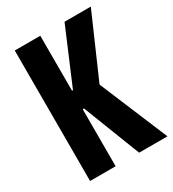

<svg xmlns="http://www.w3.org/2000/svg" viewBox="-171 -796 806 892"><g transform="rotate(-30 231.5 -350.0)"><path d="M48 0V-700H185V-405H190L315 -700H456L310 -366L463 0H311L192 -306H185V0Z"/></g></svg>

Font: Jockey One
Style: Regular
Weight: 400
Designer: TypeTogether
Foundry: TypeTogether
Version: Version 1.002